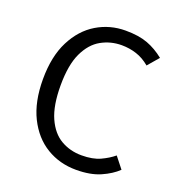

<svg xmlns="http://www.w3.org/2000/svg" viewBox="-132 -826 879 947"><g transform="rotate(20 307.5 -352.5)"><path d="M367.2 -717.4Q436.4 -717.4 483.1 -700Q529.7 -682.6 571.8 -648.7L522.1 -590.8Q488.7 -619 451.5 -631Q414.4 -643.1 373.8 -643.1Q315.9 -643.1 266.7 -615.6Q217.4 -588.2 187.4 -524.9Q157.4 -461.5 157.4 -353.3Q157.4 -248.2 185.9 -184.6Q214.4 -121 263.1 -92.8Q311.8 -64.6 371.8 -64.6Q430.8 -64.6 469.5 -82.6Q508.2 -100.5 535.9 -123.6L582.1 -65.1Q549.7 -33.8 497.9 -11Q446.2 11.8 370.8 11.8Q284.6 11.8 215.4 -30Q146.2 -71.8 105.6 -153.3Q65.1 -234.9 65.1 -353.3Q65.1 -472.3 106.4 -553.6Q147.7 -634.9 216.4 -676.2Q285.1 -717.4 367.2 -717.4Z"/></g></svg>

Font: FiraCode Nerd Font
Style: Regular
Weight: 400
Designer: Carrois Corporate, Edenspiekermann AG, Nikita Prokopov
Foundry: Carrois Corporate, Edenspiekermann AG, Nikita Prokopov
Version: Version 6.002;Nerd Fonts 2.2.2